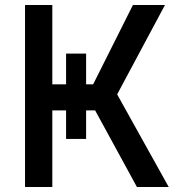

<svg xmlns="http://www.w3.org/2000/svg" viewBox="-20 -747 715 767"><path d="M324 -410H352L511 -727H639L448 -370L654 0H527L360 -306H324V-192H244V-306H189V0H80V-727H189V-410H244V-533H324Z"/></svg>

Font: Sinter Medium
Style: Regular
Weight: 500
Foundry: Adobe & rsms
Version: Version 1.000